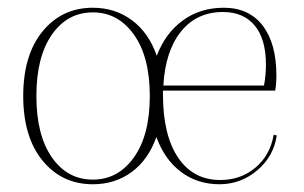

<svg xmlns="http://www.w3.org/2000/svg" viewBox="-20 -464 785 496"><path d="M220 12Q140 12 90 -49Q40 -110 40 -216Q40 -322 90 -383Q140 -444 220 -444Q277 -444 320.5 -412Q364 -380 385 -320Q407 -378 452 -411Q497 -444 558 -444Q623 -444 658.5 -398Q694 -352 694 -269Q694 -248 691 -230H401V-220Q401 -115 440 -57Q479 1 549 1Q602 1 640 -31Q678 -63 687 -116L695 -114Q687 -60 644.5 -24Q602 12 547 12Q490 12 447.5 -20Q405 -52 384 -110Q363 -51 320 -19.5Q277 12 220 12ZM556 -433Q488 -433 447.5 -382.5Q407 -332 402 -243H662Q667 -270 667 -297Q667 -363 638 -398Q609 -433 556 -433ZM220 0Q285 0 326 -57.5Q367 -115 367 -216Q367 -317 326 -374.5Q285 -432 220 -432Q154 -432 114 -374.5Q74 -317 74 -216Q74 -115 114 -57.5Q154 0 220 0Z"/></svg>

Font: Arapey Thin-Display
Style: Regular
Weight: 100
Designer: Eduardo Rodriguez Tunni
Foundry: Eduardo Rodriguez Tunni
Version: Version 4.000